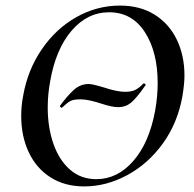

<svg xmlns="http://www.w3.org/2000/svg" viewBox="-20 -656 694 688"><path d="M201 -270Q199 -270 196.5 -272.5Q194 -275 195 -277Q219 -310 243 -332.5Q267 -355 298 -355Q311 -355 351 -343Q399 -327 428 -327Q451 -327 465 -334Q479 -341 494 -357H496Q499 -357 501 -354.5Q503 -352 501 -350Q469 -304 449.5 -288Q430 -272 404 -272Q381 -272 342 -285Q324 -291 304.5 -295.5Q285 -300 269 -300Q243 -300 232 -294Q221 -288 202 -270ZM56 -240Q56 -278 63 -313Q79 -405 129.5 -479Q180 -553 253.5 -594.5Q327 -636 410 -636Q482 -636 534 -603.5Q586 -571 613.5 -514Q641 -457 641 -385Q641 -357 634 -313Q617 -216 564 -142.5Q511 -69 436 -28.5Q361 12 282 12Q212 12 161 -20.5Q110 -53 83 -110.5Q56 -168 56 -240ZM536 -260Q545 -311 545 -358Q545 -470 499 -541Q453 -612 371 -612Q293 -612 236.5 -546Q180 -480 160 -366Q151 -318 151 -271Q151 -199 171.5 -140.5Q192 -82 231 -48Q270 -14 325 -14Q401 -14 458 -79.5Q515 -145 536 -260Z"/></svg>

Font: Cormorant Garamond SemiBold
Style: Italic
Weight: 600
Italic angle: -10°
Designer: Christian Thalmann (Catharsis Fonts)
Foundry: Catharsis Fonts
Version: Version 4.000